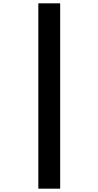

<svg xmlns="http://www.w3.org/2000/svg" viewBox="-20 -906 591 1152"><path d="M210 -886V226H341V-886Z"/></svg>

Font: Noto Sans Kannada UI SemiCondensed Black
Style: Regular
Weight: 900
Width: 4
Designer: Jelle Bosma - Monotype Design Team
Foundry: Monotype Imaging Inc.
Version: Version 2.005